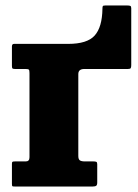

<svg xmlns="http://www.w3.org/2000/svg" viewBox="-20 -680 504 700"><path d="M73 -428.5H35.5Q28 -428.5 25.8 -430.2Q23.5 -432 23.5 -439.5V-510.5Q23.5 -520 31 -520H228.5Q298 -520 325.2 -550.5Q352.5 -581 353.5 -648Q353.5 -655 354.8 -657.5Q356 -660 363.5 -660H444.5Q451.5 -660 455 -658.5Q458.5 -657 458.5 -650V-443Q458.5 -434.5 456.5 -431.5Q454.5 -428.5 446.5 -428.5H287.5Q265.5 -428.5 265.5 -410V-111.5Q265.5 -99.5 271 -95.5Q276.5 -91.5 289.5 -91.5H320.5Q327.5 -91.5 331 -90Q334.5 -88.5 334.5 -81.5V-15Q334.5 -5.5 330.8 -2.8Q327 0 318 0H34Q26.5 0 25 -1.2Q23.5 -2.5 23.5 -10V-82.5Q23.5 -89 25.8 -90.2Q28 -91.5 35 -91.5H74Q87.5 -91.5 87.5 -106.5V-413.5Q87.5 -423.5 85.2 -426Q83 -428.5 73 -428.5Z"/></svg>

Font: Besley* Narrow Heavy
Style: Regular
Weight: 800
Width: 4
Designer: Owen Earl
Foundry: indestructible type*
Version: Version 3.000; ttfautohint (v1.8.3)